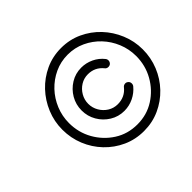

<svg xmlns="http://www.w3.org/2000/svg" viewBox="-141 -800 1023 1023"><g transform="rotate(-45 370.5 -288.0)"><path d="M544 -220Q552 -214 553 -203.5Q554 -193 548 -185Q525 -157 492 -141Q459 -125 422 -125Q378 -125 341.5 -147.5Q305 -170 283.5 -207Q262 -244 262 -288Q262 -332 283.5 -369Q305 -406 341.5 -428.5Q378 -451 422 -451Q458 -451 491 -435.5Q524 -420 547 -391Q547 -391 547 -391Q547 -391 547 -391Q553 -383 552 -373Q551 -363 543 -356Q535 -350 524.5 -351Q514 -352 508 -360Q475 -401 422 -401Q392 -401 367 -385.5Q342 -370 327 -344Q312 -318 312 -288Q312 -258 327 -232Q342 -206 367 -190.5Q392 -175 422 -175Q476 -175 509 -216Q515 -224 525.5 -225.5Q536 -227 544 -220ZM673 -288Q673 -340 653.5 -387.5Q634 -435 599.5 -471.5Q565 -508 519 -529.5Q473 -551 420 -551Q367 -551 321 -529.5Q275 -508 240.5 -471.5Q206 -435 186.5 -387.5Q167 -340 167 -288Q167 -217 200.5 -157.5Q234 -98 291 -61.5Q348 -25 420 -25Q492 -25 549 -61.5Q606 -98 639.5 -157.5Q673 -217 673 -288ZM117 -288Q117 -350 140.5 -406.5Q164 -463 205 -506.5Q246 -550 301 -575.5Q356 -601 420 -601Q484 -601 539 -575.5Q594 -550 635 -506.5Q676 -463 699.5 -406.5Q723 -350 723 -288Q723 -225 700 -168.5Q677 -112 635.5 -68.5Q594 -25 539 0Q484 25 420 25Q356 25 301 0Q246 -25 204.5 -68.5Q163 -112 140 -168.5Q117 -225 117 -288Z"/></g></svg>

Font: FRB American Cursive Semibold
Style: Italic
Weight: 600
Italic angle: -25°
Version: Version 2.0;Modular Font Editor K font №1